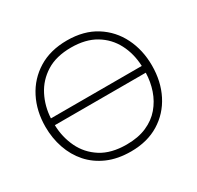

<svg xmlns="http://www.w3.org/2000/svg" viewBox="-156 -909 1131 1100"><g transform="rotate(-30 409.0 -358.5)"><path d="M412.5 9.5Q325 9.5 258.5 -19.5Q192 -48.5 147.2 -99.2Q102.5 -150 79.8 -216.5Q57 -283 57 -357.5Q57 -461.5 99.5 -544.8Q142 -628 221.2 -676.8Q300.5 -725.5 410.5 -725.5Q522 -725.5 600.5 -676Q679 -626.5 720.2 -543.2Q761.5 -460 761.5 -358Q761.5 -252.5 719.2 -169.5Q677 -86.5 598.8 -38.5Q520.5 9.5 412.5 9.5ZM410.5 -678.5Q312 -678.5 246.5 -637.5Q181 -596.5 146.8 -529.5Q112.5 -462.5 108.5 -384.5H709.5Q706 -467.5 671.2 -534Q636.5 -600.5 571.5 -639.5Q506.5 -678.5 410.5 -678.5ZM410.5 -37.5Q487 -37.5 543 -62Q599 -86.5 635.2 -129.2Q671.5 -172 690 -226.2Q708.5 -280.5 710 -339.5H108.5Q110.5 -259.5 143.5 -190.5Q176.5 -121.5 242.5 -79.5Q308.5 -37.5 410.5 -37.5Z"/></g></svg>

Font: Commissioner ExtraLight
Style: Regular
Weight: 200
Designer: Kostas Bartsokas
Foundry: Kostas Bartsokas
Version: Version 1.000; ttfautohint (v1.8.3)